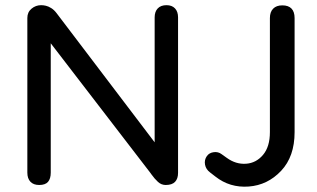

<svg xmlns="http://www.w3.org/2000/svg" viewBox="-20 -697 1208 731"><path d="M84.1 -39.8V-628.6Q84.1 -650.8 100.1 -664Q116 -677.3 136.6 -677.3Q145.3 -677.3 154.6 -675.1Q164 -673 175 -666.2Q186 -659.5 195.9 -646.3L589.6 -127.8H568.8V-630.8Q568.8 -652.7 580.6 -665Q592.3 -677.3 613.9 -677.3Q634.8 -677.3 646.3 -665Q657.9 -652.7 657.9 -630.8V-38.9Q657.9 -16.7 646.5 -4.7Q635.1 7.3 610.9 7.3Q594.5 7.3 581.6 -4.3Q568.8 -15.9 556 -33.8L552.1 -39.3L151.6 -560.3H173.2V-39.8Q173.2 -16.7 162.9 -4.7Q152.6 7.3 129.2 7.3Q107.6 7.3 95.9 -5Q84.1 -17.3 84.1 -39.8ZM767.5 -102.6Q776.3 -115.2 793.4 -117.6Q810.5 -120 823.5 -110.2L843.7 -95.8Q878 -71 916.6 -73.6Q955.2 -76.2 981.4 -107.3Q1007.6 -138.3 1007.6 -193.9V-628.3Q1007.6 -651.5 1020 -664Q1032.3 -676.6 1054.9 -676.6Q1078 -676.6 1089.8 -664.4Q1101.6 -652.1 1101.6 -628.3V-193.8Q1101.6 -101 1050.3 -46.6Q999 7.8 927.1 13.2Q855.1 18.6 799.9 -24.9L780 -40.3Q763.9 -52.3 760.6 -70.2Q757.3 -88.1 767.5 -102.6Z"/></svg>

Font: SN Pro Thin
Style: Regular
Weight: 200
Designer: Tobias Whetton
Foundry: Supernotes
Version: Version 1.003;Glyphs 3.3 (3324)